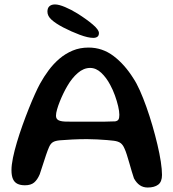

<svg xmlns="http://www.w3.org/2000/svg" viewBox="-20 -817 774 857"><path d="M639.3 20Q619.2 20 604.2 9.8Q589.2 -0.3 577.9 -20.9Q573.2 -34.4 567.9 -52.6Q562.5 -70.8 557.1 -89.9Q551.8 -108.9 546.2 -126.1Q540.8 -143.3 535.3 -154.9Q528.5 -170.8 518.3 -178.4Q508.1 -186.1 487.8 -188.8Q478.1 -190.2 457.9 -191.8Q437.7 -193.4 413.7 -194.7Q389.6 -196 368.4 -196Q336.2 -196 303.3 -194.4Q270.4 -192.9 246.6 -190.7Q225.9 -188.6 215.8 -182.2Q205.6 -175.8 198.9 -160.4Q192.6 -146.1 185.6 -125.4Q178.7 -104.8 171.5 -82.3Q164.3 -59.8 157.2 -38.7Q146.8 -14.4 132.2 -2.2Q117.6 10 91.3 10Q71.5 10 58 3.5Q44.4 -3.1 37.8 -18Q31.2 -32.9 31.2 -57.6Q31.2 -80.3 37.8 -112.6Q44.4 -144.8 55.6 -182.3Q66.8 -219.8 80.6 -258.3Q94.4 -296.9 108.7 -332.6Q122.9 -368.2 136 -397Q149 -425.8 158.4 -442.9Q175.5 -474.2 197.2 -503.3Q218.8 -532.4 245.6 -555.2Q272.3 -577.9 304.5 -591.3Q336.7 -604.7 375.1 -604.7Q436.9 -604.7 486.7 -567.1Q536.4 -529.5 575.1 -467.6Q589.3 -446.6 604.2 -413.4Q619 -380.2 633.4 -339.8Q647.8 -299.3 660.3 -256.3Q672.8 -213.3 682.6 -171.9Q692.4 -130.6 697.8 -95.5Q703.1 -60.4 703.1 -36.2Q703.1 -5.4 686 7.3Q668.8 20 639.3 20ZM494.6 -275.3Q505.3 -277.4 509 -283.9Q512.7 -290.4 512.7 -304.7Q512.7 -320.1 507.4 -342.8Q502.1 -365.6 493 -390.9Q483.9 -416.2 471.9 -438.2Q454.8 -470.6 431.8 -492.2Q408.9 -513.8 382.2 -513.8Q353.4 -513.8 327.2 -491.2Q301.1 -468.6 280.8 -433.6Q272.5 -419.7 263.6 -401.6Q254.7 -383.4 247.2 -364.6Q239.6 -345.7 234.8 -328.9Q229.9 -312.2 229.9 -300.4Q229.9 -285.7 242 -279.9Q254 -274.1 280.6 -274.1Q336.7 -274.1 377.6 -273.9Q418.6 -273.8 447.2 -274Q475.9 -274.2 494.6 -275.3ZM396.6 -647.9Q373.2 -647.9 335.8 -661.8Q298.4 -675.8 262.6 -694.4Q229 -711.9 210.3 -728.7Q191.7 -745.4 191.7 -764.8Q191.7 -781.4 200.8 -789.3Q209.8 -797.2 225.4 -797.2Q242.8 -797.2 270.5 -785.5Q298.2 -773.8 325.4 -756.9Q366.9 -730.8 394.2 -707.5Q421.6 -684.1 421.6 -669.5Q421.6 -658 414.8 -653Q407.9 -647.9 396.6 -647.9Z"/></svg>

Font: Gluten Thin
Style: Regular
Weight: 100
Designer: Tyler Finck
Foundry: Etcetera Type Company
Version: Version 1.300